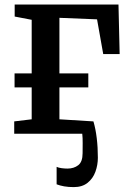

<svg xmlns="http://www.w3.org/2000/svg" viewBox="-20 -574 563 824"><path d="M296.5 229Q274 229 255.5 225.8Q237 222.5 223 217V142Q231 146 244.8 147.8Q258.5 149.5 269.5 149.5Q297 149.5 315.8 135Q334.5 120.5 334.5 83.5Q334.5 62 334.8 40Q335 18 333 0H41V-53L116 -62V-199H42.5V-259H116V-489L43 -503V-554.5H488.5L493.5 -342H423L396.5 -491L235 -497.5V-259H359V-199H235V-62L381 -53Q390.5 -20.5 395.2 19Q400 58.5 400 103Q400 134 389.5 163Q379 192 356 210.5Q333 229 296.5 229Z"/></svg>

Font: Merriweather 20pt SemiBold
Style: Regular
Weight: 600
Version: Version 2.100